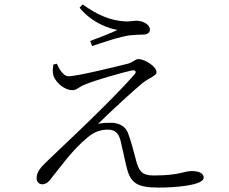

<svg xmlns="http://www.w3.org/2000/svg" viewBox="-20 -825 1040 871"><path d="M238 -536 222 -532C219 -513 218 -496 223 -480C233 -453 269 -416 310 -416C328 -416 338 -431 364 -441C423 -465 529 -494 576 -505C594 -509 602 -500 589 -486C546 -436 448 -337 371 -263C318 -211 236 -135 194 -94C169 -69 146 -48 146 -17C146 0 157 11 172 11C186 11 198 3 207 -9C248 -59 308 -146 379 -203C410 -229 440 -237 470 -237C506 -237 519 -215 526 -190C535 -154 544 -111 551 -80C569 2 594 26 700 26C769 26 904 17 904 -19C904 -37 886 -49 849 -49C813 -49 797 -29 677 -29C625 -29 609 -47 595 -106C585 -145 574 -185 562 -218C550 -254 517 -268 484 -268C468 -268 445 -268 425 -263C478 -316 585 -414 625 -447C660 -474 690 -481 690 -498C690 -524 636 -557 608 -557C593 -557 585 -543 560 -536C504 -522 329 -479 291 -479C272 -479 253 -501 238 -536ZM341 -790C402 -716 481 -695 513 -689C483 -675 430 -654 389 -639L398 -616C439 -630 526 -660 571 -665C599 -667 611 -668 628 -668C652 -668 660 -679 660 -691C660 -715 626 -731 599 -731C583 -731 573 -727 548 -728C481 -731 420 -758 355 -805Z"/></svg>

Font: Noto Serif HK Light
Style: Regular
Weight: 300
Designer: Ryoko NISHIZUKA 西塚涼子 (kana & ideographs); Frank Grießhammer (Latin, Greek & Cyrillic); Wenlong ZHANG 张文龙 (bopomofo); San
Foundry: Adobe
Version: Version 2.001;hotconv 1.1.0;makeotfexe 2.6.0